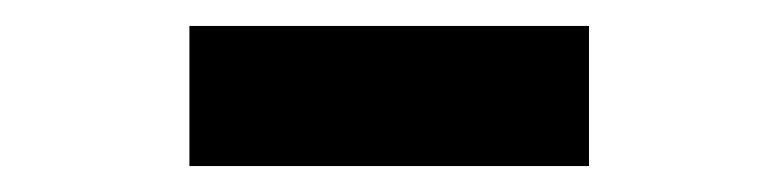

<svg xmlns="http://www.w3.org/2000/svg" viewBox="-20 -716 600 148"><path d="M126 -588V-696H434V-588Z"/></svg>

Font: Assistant ExtraLight ExtraBold
Style: Regular
Weight: 800
Version: Version 3.000